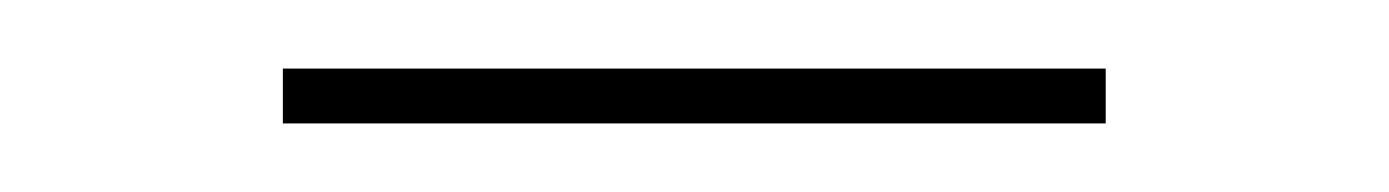

<svg xmlns="http://www.w3.org/2000/svg" viewBox="-20 -642 405 56"><path d="M62.5 -606V-622H302.5V-606Z"/></svg>

Font: Anek Gurmukhi Thin
Style: Regular
Weight: 250
Designer: Sarang Kulkarni (Gurmukhi), Yesha Goshar (Latin)
Foundry: Ek Type
Version: Version 1.003